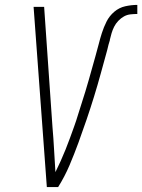

<svg xmlns="http://www.w3.org/2000/svg" viewBox="-20 -763 580 783"><path d="M171 0 117 -735H160L194 -245Q198 -199 200.5 -153Q203 -107 206 -61Q217 -83 227.5 -106.5Q238 -130 247.5 -153.5Q257 -177 265.5 -200.5Q274 -224 282.5 -247.5Q291 -271 298 -294.5Q305 -318 313 -342Q321 -366 328 -389.5Q335 -413 342 -437Q349 -461 355.5 -485Q362 -509 369 -533Q376 -557 382 -581Q388 -605 395.5 -628.5Q403 -652 414.5 -675Q426 -698 446 -715Q466 -732 491 -737.5Q516 -743 540 -743V-706Q527 -706 512.5 -704.5Q498 -703 485.5 -696Q473 -689 462.5 -678Q452 -667 445.5 -654Q439 -641 435 -627.5Q431 -614 428 -601V-599Q425 -590 422.5 -580.5Q420 -571 418 -562L417 -558Q404 -511 391 -463.5Q378 -416 363.5 -369Q349 -322 333 -275Q317 -228 300 -181.5Q283 -135 263.5 -89Q244 -43 217 0Z"/></svg>

Font: Iosevka SS18 Extralight
Style: Italic
Weight: 200
Italic angle: -9°
Monospace: yes
Designer: Belleve Invis
Foundry: Belleve Invis
Version: Version 25.1.1; ttfautohint (v1.8.4)